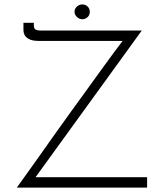

<svg xmlns="http://www.w3.org/2000/svg" viewBox="-20 -848 743 868"><path d="M56 0Q79 -32 107 -71Q135 -110 166.5 -154.5Q198 -199 231.5 -246.5Q265 -294 300 -342Q335 -390 368.5 -436.5Q402 -483 433.5 -526.5Q465 -570 493 -608Q521 -646 544 -676L553 -663H152Q134 -663 119 -668Q104 -673 95 -684Q86 -695 86 -714V-745H133V-733Q133 -720 140 -715Q147 -710 164 -710H621L135 -39L131 -47H645V0ZM317 -795Q317 -809 328 -818.5Q339 -828 352 -828Q366 -828 376 -818.5Q386 -809 386 -795Q386 -780 376 -770.5Q366 -761 352 -761Q339 -761 328 -771Q317 -781 317 -795Z"/></svg>

Font: Josefin Sans Thin Light
Style: Regular
Weight: 300
Version: Version 2.000